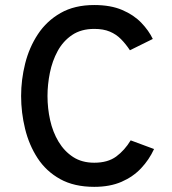

<svg xmlns="http://www.w3.org/2000/svg" viewBox="-20 -732 684 764"><path d="M355 11.5Q275 11.5 219.2 -19.5Q163.5 -50.5 129.5 -102.8Q95.5 -155 79.8 -219.5Q64 -284 64 -350Q64 -414.5 80 -478.8Q96 -543 130.8 -595.8Q165.5 -648.5 221 -680.2Q276.5 -712 355 -712Q420.5 -712 466.5 -692.2Q512.5 -672.5 542.2 -641.5Q572 -610.5 588 -577L497 -532Q480.5 -557 461.5 -576.2Q442.5 -595.5 417 -606.2Q391.5 -617 355 -617Q303 -617 267 -592.8Q231 -568.5 209.5 -529Q188 -489.5 178.5 -442.5Q169 -395.5 169 -350Q169 -301 179.5 -253.8Q190 -206.5 213 -168.2Q236 -130 271 -107.2Q306 -84.5 355 -84.5Q409 -84.5 442.5 -109.2Q476 -134 500 -173.5L593 -139Q573.5 -96.5 541.5 -62.5Q509.5 -28.5 463.5 -8.5Q417.5 11.5 355 11.5Z"/></svg>

Font: Overpass Medium
Style: Regular
Weight: 500
Designer: Delve Withrington, Dave Bailey, Thomas Jockin
Foundry: Delve Fonts LLC
Version: Version 4.000